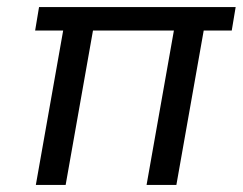

<svg xmlns="http://www.w3.org/2000/svg" viewBox="-20 -521 686 541"><path d="M81 0 158 -435H79L90 -501H644L633 -435H554L477 0H393L470 -435H242L165 0Z"/></svg>

Font: DM Sans 17pt
Style: Italic
Weight: 400
Italic angle: -10°
Version: Version 4.004;gftools[0.9.30]